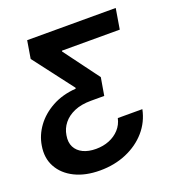

<svg xmlns="http://www.w3.org/2000/svg" viewBox="-133 -650 898 961"><g transform="rotate(-20 316.0 -170.0)"><path d="M238.3 198.7Q160.6 198.7 104.5 170.9Q48.3 143.1 21.5 94.2Q-5.4 45.4 5.4 -18.1Q13.7 -70.8 47.1 -116.7Q80.6 -162.6 135.3 -192.6Q189.9 -222.7 262.7 -228L263.2 -232.9L101.6 -444.8L117.2 -539.1H588.9L570.8 -430.2H262.7L262.2 -425.8L400.4 -239.3L384.3 -145H313.5Q261.7 -145 224.9 -129.2Q188 -113.3 166.3 -86.2Q144.5 -59.1 139.2 -24.4Q132.8 11.7 146 37.4Q159.2 63 187.7 76.7Q216.3 90.3 255.9 90.3Q294.4 90.3 326.4 77.4Q358.4 64.5 380.6 40.3Q402.8 16.1 410.2 -17.6H541Q527.8 46.9 485.6 95.5Q443.4 144 379.4 171.4Q315.4 198.7 238.3 198.7Z"/></g></svg>

Font: Inter 18pt SemiBold
Style: Italic
Weight: 600
Italic angle: -9.3988°
Designer: Rasmus Andersson
Foundry: rsms
Version: Version 4.001;git-66647c0bb